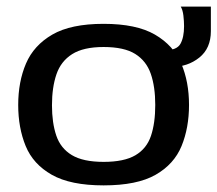

<svg xmlns="http://www.w3.org/2000/svg" viewBox="-20 -550 657 580"><path d="M293 10Q193 10 136.5 -22Q80 -54 57.5 -109Q35 -164 35 -233Q35 -303 58.5 -358Q82 -413 138 -445.5Q194 -478 293 -478Q392 -478 448 -445.5Q504 -413 527.5 -358Q551 -303 551 -233Q551 -164 528.5 -109Q506 -54 450 -22Q394 10 293 10ZM293 -61Q355 -61 389 -81Q423 -101 436 -139.5Q449 -178 449 -233Q449 -288 435.5 -327Q422 -366 388.5 -387Q355 -408 293 -408Q232 -408 198 -386.5Q164 -365 150.5 -325.5Q137 -286 137 -232Q137 -179 150 -140.5Q163 -102 197 -81.5Q231 -61 293 -61ZM499 -348Q476 -348 460.5 -358.5Q445 -369 436 -382L425 -398H477Q514 -398 525 -417.5Q536 -437 536 -471Q536 -486 534 -503Q532 -520 526 -530H617V-456Q617 -404 582 -376Q547 -348 499 -348Z"/></svg>

Font: Red Rose
Style: Regular
Weight: 400
Designer: Jaikishan Patel
Version: Version 2.000; ttfautohint (v1.8.3)